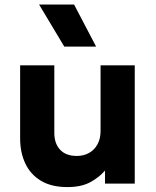

<svg xmlns="http://www.w3.org/2000/svg" viewBox="-20 -784 666 820"><path d="M268 15Q199.5 15 154.8 -12Q110 -39 88 -86Q66 -133 66 -192.5V-505H212V-216Q212 -171 236.8 -144.5Q261.5 -118 308 -118Q338 -118 361 -131.2Q384 -144.5 396.8 -168.5Q409.5 -192.5 409.5 -224V-505H555.5V0H428.5V-55.5Q402.5 -25.5 364.2 -5.2Q326 15 268 15ZM254.5 -585 147 -764.5H296.5L390.5 -585Z"/></svg>

Font: Geologica SemiBold
Style: Regular
Weight: 600
Designer: Sindre Bremnes, Frode Helland
Foundry: Monokrom Skriftforlag AS
Version: Version 1.010;gftools[0.9.28]